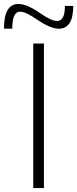

<svg xmlns="http://www.w3.org/2000/svg" viewBox="-46 -950 390 970"><path d="M47 -930Q90 -930 156 -884Q213 -844 243 -844Q282 -844 282 -920H324Q324 -805 251 -805Q208 -805 140 -852Q84 -891 55 -891Q16 -891 16 -805H-26Q-26 -930 47 -930ZM122 0V-730H176V0Z"/></svg>

Font: Mplus 1p Light
Style: Regular
Weight: 300
Version: Version 1.061